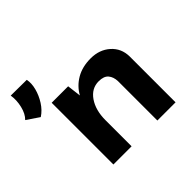

<svg xmlns="http://www.w3.org/2000/svg" viewBox="-200 -774 948 948"><g transform="rotate(-45 274.0 -299.5)"><path d="M8 -419 -57 -463Q-35 -484 -25.5 -523.5Q-16 -563 -22 -599L89 -598Q95 -570 86 -535.5Q77 -501 57 -469.5Q37 -438 8 -419ZM211 -431 220 -358Q243 -400 285.5 -425Q328 -450 387 -450Q448 -450 488.5 -414Q529 -378 530 -321V0H403V-275Q402 -305 386.5 -323.5Q371 -342 335 -342Q285 -342 254 -297Q223 -252 223 -182V0H96V-431Z"/></g></svg>

Font: Reem Kufi SemiBold
Style: Regular
Weight: 600
Designer: Khaled Hosny
Version: Version 1.001